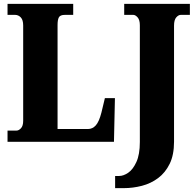

<svg xmlns="http://www.w3.org/2000/svg" viewBox="-20 -734 1003 994"><path d="M576 240V177H597Q619 177 643.5 160.5Q668 144 686 105Q704 66 704 1V-603Q704 -631 692.5 -644Q681 -657 670 -657H623V-714H963V-657H916Q904 -657 892.5 -644Q881 -631 881 -601V0Q881 68 858.5 114Q836 160 798.5 188Q761 216 714.5 228Q668 240 621 240ZM19 0V-58H66Q77 -58 88.5 -70Q100 -82 100 -109V-602Q100 -631 87.5 -644Q75 -657 58 -657H19V-714H359V-657H316Q292 -657 285 -644.5Q278 -632 278 -605V-66H435Q459 -66 476 -85Q493 -104 505 -151L523 -226H575L570 0Z"/></svg>

Font: Noto Serif Condensed Black
Style: Regular
Weight: 900
Width: 3
Designer: Monotype Design Team
Foundry: Monotype Imaging Inc.
Version: Version 2.015; ttfautohint (v1.8.4.7-5d5b)